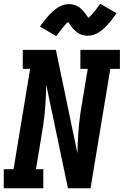

<svg xmlns="http://www.w3.org/2000/svg" viewBox="-24 -1000 657 1020"><path d="M-4 0V-101H48L136 -634H97V-735H273L387 -187Q387 -191 387.5 -194.5Q388 -198 388 -202L389 -239Q391 -289 396 -340Q401 -391 410 -441L442 -634H403V-735H613V-634H562L457 0H337L222 -548Q222 -544 221.5 -540.5Q221 -537 221 -533L220 -496Q218 -446 213 -395Q208 -344 199 -294L167 -101H206V0ZM275 -808 188 -859Q198 -872 206.5 -883.5Q215 -895 223 -904.5Q231 -914 239 -922.5Q247 -931 254.5 -938Q262 -945 273 -953Q284 -961 294.5 -966.5Q305 -972 317.5 -975Q330 -978 341 -978Q347 -978 353 -977.5Q359 -977 364.5 -975.5Q370 -974 375.5 -972Q381 -970 386.5 -967.5Q392 -965 395.5 -962.5Q399 -960 404 -955.5Q409 -951 413.5 -946.5Q418 -942 421.5 -938Q425 -934 428 -930Q431 -926 433.5 -922.5Q436 -919 439.5 -914Q443 -909 446 -905Q454 -912 460 -918.5Q466 -925 473.5 -934Q481 -943 490 -954.5Q499 -966 508 -980L595 -930Q586 -917 577.5 -905.5Q569 -894 561 -884Q553 -874 545 -865.5Q537 -857 529.5 -850Q522 -843 511 -835Q500 -827 489 -821.5Q478 -816 466 -813Q454 -810 442 -810Q436 -810 430 -811Q424 -812 418.5 -813Q413 -814 407.5 -816Q402 -818 397 -821Q392 -824 388.5 -826.5Q385 -829 379.5 -833Q374 -837 370 -841.5Q366 -846 362.5 -850Q359 -854 356 -858Q353 -862 350.5 -866Q348 -870 344 -875Q340 -880 338 -883Q330 -877 323.5 -870Q317 -863 310 -854Q303 -845 294 -833.5Q285 -822 275 -808Z"/></svg>

Font: Iosevka Curly Slab Extended
Style: Bold Italic
Weight: 700
Width: 7
Italic angle: -9°
Monospace: yes
Designer: Belleve Invis
Foundry: Belleve Invis
Version: Version 11.0.0; ttfautohint (v1.8.3)